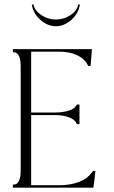

<svg xmlns="http://www.w3.org/2000/svg" viewBox="-20 -873 528 893"><path d="M127.9 -851.6 135.7 -852.5Q141.1 -823.7 172.1 -803Q203.1 -782.2 240.2 -782.2Q277.8 -782.2 308.6 -803.2Q339.4 -824.2 343.8 -852.5L351.6 -851.6Q345.2 -810.5 311.8 -780.8Q278.3 -751 240.2 -751Q201.2 -751 167.7 -780.8Q134.3 -810.5 127.9 -851.6ZM413.1 -78.1H423.8Q419.9 -37.1 415 -5.9Q415 -2 414.1 0H413.1H335.9H125H100.6H76.2H40V-14.6H44.9Q59.6 -14.6 67.9 -31.5Q76.2 -48.3 76.2 -78.1V-566.4Q76.2 -596.2 67.9 -613Q59.6 -629.9 44.9 -629.9H40V-644.5H76.2H100.6H125H329.1H403.3H407.2V-638.7Q406.2 -628.9 404.3 -602.5Q402.3 -576.2 401.4 -566.4H390.6L384.8 -576.2Q370.1 -602.5 335.4 -617.7Q300.8 -632.8 254.9 -632.8H125V-349.6H232.4Q271.5 -349.6 298.3 -357.9Q325.2 -366.2 334 -380.9L337.9 -386.7H349.6V-349.6V-343.8V-337.9V-295.9H337.9L334 -302.7Q325.2 -318.8 298.1 -328.4Q271 -337.9 232.4 -337.9H125V-11.7H264.6Q311 -12.7 348.4 -27.3Q385.7 -42 405.3 -68.4Z"/></svg>

Font: Elaris
Style: Regular
Weight: 500
Version: Version 1.0